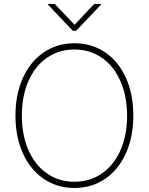

<svg xmlns="http://www.w3.org/2000/svg" viewBox="-20 -934 748 964"><path d="M353.5 9.8Q266.6 9.8 199.5 -35.9Q132.3 -81.5 95 -164.1Q57.6 -246.6 57.6 -353.5Q57.6 -460.4 95 -543Q132.3 -625.5 199.7 -671.1Q267.1 -716.8 353.5 -716.8Q440.4 -716.8 507.6 -671.4Q574.7 -626 612.1 -543.5Q649.4 -460.9 649.4 -353.5Q649.4 -246.6 612.1 -164.1Q574.7 -81.5 507.6 -35.9Q440.4 9.8 353.5 9.8ZM353.5 -685.5Q276.4 -685.5 216.6 -644.5Q156.7 -603.5 123.3 -528.1Q89.8 -452.6 89.8 -353.5Q89.8 -255.4 123 -179.9Q156.2 -104.5 216.1 -63Q275.9 -21.5 353.5 -21.5Q431.2 -21.5 491.2 -62.7Q551.3 -104 584.7 -179.4Q618.2 -254.9 618.2 -353.5Q617.7 -452.1 584.2 -527.6Q550.8 -603 491 -644.3Q431.2 -685.5 353.5 -685.5ZM354.5 -809.6 453.1 -914.1H487.3V-911.1L362.3 -779.3H345.7L220.7 -911.1V-914.1H254.9Z"/></svg>

Font: Pretendard Thin
Style: Regular
Weight: 100
Designer: Base glyphs from Inter by Rasmus Andersson; Hangeul glyphs from Noto Sans CJK(Source Han Sans) by Jang Soo-young and Kan
Foundry: Kil Hyung-jin
Version: Version 1.309